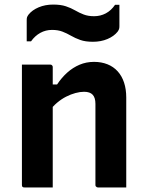

<svg xmlns="http://www.w3.org/2000/svg" viewBox="-20 -821 640 841"><path d="M533 0Q500 0 471.5 0Q443 0 409 0Q406 0 403.5 -1.5Q401 -3 399.5 -5Q398 -7 398 -11Q398 -70 398 -129.5Q398 -189 398 -248Q398 -307 398 -366Q398 -393 386 -406Q374 -419 348 -419Q331 -419 310.5 -413.5Q290 -408 269.5 -397.5Q249 -387 230 -371Q211 -355 195 -333V-451H230Q250 -481 274.5 -503Q299 -525 328.5 -537.5Q358 -550 392 -550Q424 -550 450.5 -539.5Q477 -529 495.5 -508.5Q514 -488 523.5 -459Q533 -430 533 -394Q533 -346 533 -297Q533 -248 533 -199Q533 -150 533 -100Q533 -75 533 -50Q533 -25 533 0ZM211 0Q189 0 169.5 0Q150 0 129.5 0Q109 0 87 0Q84 0 82 -0.5Q80 -1 78.5 -2.5Q77 -4 76.5 -6Q76 -8 76 -11Q76 -65 76 -118.5Q76 -172 76 -225.5Q76 -279 76 -332.5Q76 -386 76 -440Q76 -468 76 -493Q76 -518 76 -538Q101 -538 121.5 -538Q142 -538 161.5 -538Q181 -538 200 -538Q204 -538 206 -536.5Q208 -535 209.5 -533Q211 -531 211 -527Q211 -440 211 -352Q211 -264 211 -176Q211 -88 211 0ZM392 -750Q420 -750 443.5 -762.5Q467 -775 484 -800H503Q503 -783 503 -766.5Q503 -750 503 -735Q503 -720 503 -706Q503 -699 501.5 -694Q500 -689 495 -682Q479 -662 450.5 -650Q422 -638 387 -638Q354 -638 331.5 -646Q309 -654 291 -664.5Q273 -675 253.5 -682.5Q234 -690 208 -690Q180 -690 156.5 -677Q133 -664 116 -640H97Q97 -657 97 -673Q97 -689 97 -704.5Q97 -720 97 -733Q97 -741 98.5 -745.5Q100 -750 105 -757Q121 -777 149.5 -789Q178 -801 213 -801Q246 -801 268.5 -793.5Q291 -786 309 -775.5Q327 -765 346.5 -757.5Q366 -750 392 -750Z"/></svg>

Font: Recursive Monospace
Style: Bold
Weight: 700
Version: Version 1.047